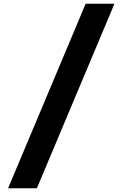

<svg xmlns="http://www.w3.org/2000/svg" viewBox="-20 -880 651 1020"><path d="M588 -860H435L23 120H176Z"/></svg>

Font: Hussar Techniczny
Style: Bold 
Weight: 700
Foundry: Cannot Into Space Fonts
Version: Version 0.77